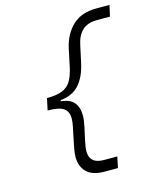

<svg xmlns="http://www.w3.org/2000/svg" viewBox="-127 -837 853 1043"><g transform="rotate(-15 300.0 -316.0)"><path d="M330 118Q262 118 230 86Q198 54 198 1Q198 -19 203 -46.5Q208 -74 214.5 -104Q221 -134 226.5 -161Q232 -188 232 -207Q232 -247 206.5 -265Q181 -283 117 -283L131 -349Q185 -349 217.5 -362Q250 -375 267 -404Q284 -433 294 -479L315 -579Q332 -656 381.5 -703Q431 -750 514 -750H590L576 -688H502Q449 -688 419.5 -659.5Q390 -631 380 -580L360 -488Q344 -411 305.5 -368Q267 -325 200 -319L199 -313Q249 -308 272 -281.5Q295 -255 295 -207Q295 -182 287 -145Q279 -108 271 -72Q263 -36 263 -13Q263 20 282.5 38Q302 56 344 56H418L405 118Z"/></g></svg>

Font: Geist Mono Light
Style: Italic
Weight: 300
Italic angle: -12°
Monospace: yes
Designer: Basement.studio, Andrés Briganti, Mateo Zaragoza
Foundry: Basement.studio, Vercel, Andrés Briganti, Guido Ferreyra, Mateo Zaragoza
Version: Version 1.500; ttfautohint (v1.8.4.7-5d5b)